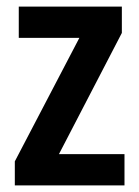

<svg xmlns="http://www.w3.org/2000/svg" viewBox="-20 -563 422 583"><path d="M358 0H25V-73L221 -448H37V-543H350V-463L159 -95H358Z"/></svg>

Font: Noto Sans Condensed SemiBold
Style: Regular
Weight: 600
Width: 3
Designer: Monotype Design Team
Foundry: Monotype Imaging Inc.
Version: Version 2.013; ttfautohint (v1.8.4.7-5d5b)